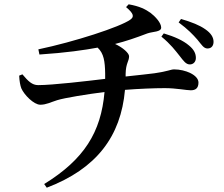

<svg xmlns="http://www.w3.org/2000/svg" viewBox="-20 -809 1040 891"><path d="M814 -549C832 -526 843 -510 861 -510C877 -510 889 -522 889 -540C889 -561 880 -579 857 -598C830 -621 790 -639 740 -654L729 -639C772 -604 794 -574 814 -549ZM896 -625C916 -601 925 -584 943 -584C963 -584 971 -599 971 -615C971 -636 959 -655 933 -673C906 -692 871 -706 820 -721L809 -705C852 -673 875 -649 896 -625ZM69 -458C70 -433 74 -412 79 -399C92 -369 137 -323 167 -323C195 -323 216 -335 245 -344C280 -355 386 -372 465 -382C449 -195 370 -69 185 45L197 62C428 -26 541 -176 560 -392C623 -397 696 -400 745 -400C798 -400 845 -390 865 -390C888 -390 901 -400 901 -426C901 -461 840 -487 788 -487C772 -487 760 -478 697 -469C667 -465 618 -460 563 -454V-466C564 -517 579 -524 579 -548C579 -562 551 -588 514 -605C565 -618 609 -633 664 -654C690 -663 728 -660 728 -681C728 -703 701 -732 679 -749C655 -766 628 -780 577 -789L565 -776C602 -745 603 -731 585 -718C538 -684 325 -615 158 -580L163 -556C286 -564 374 -577 433 -588C462 -561 467 -524 468 -468V-443C385 -433 224 -414 157 -414C129 -414 111 -432 84 -464Z"/></svg>

Font: Noto Serif HK SemiBold
Style: Regular
Weight: 600
Designer: Ryoko NISHIZUKA 西塚涼子 (kana & ideographs); Frank Grießhammer (Latin, Greek & Cyrillic); Wenlong ZHANG 张文龙 (bopomofo); San
Foundry: Adobe
Version: Version 2.001;hotconv 1.1.0;makeotfexe 2.6.0